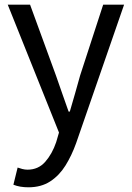

<svg xmlns="http://www.w3.org/2000/svg" viewBox="-20 -563 561 817"><path d="M101 234Q64 234 37 223L55 150Q63 153 74.5 156Q86 159 97 159Q143 159 172.5 125.5Q202 92 219 42L231 1L13 -543H108L218 -242Q231 -206 244.5 -166Q258 -126 272 -88H277Q288 -126 299.5 -165.5Q311 -205 321 -242L419 -543H508L304 46Q285 99 258.5 141.5Q232 184 193.5 209Q155 234 101 234Z"/></svg>

Font: Source Han Sans
Style: Regular
Weight: 400
Designer: Ryoko NISHIZUKA Ë•øÂ°öÊ∂ºÂ≠ê (kana, bopomofo & ideographs); Paul D. Hunt (Latin, Greek & Cyrillic); Sandoll Communicatio
Foundry: Adobe
Version: Version 2.004;hotconv 1.0.118;makeotfexe 2.5.65603